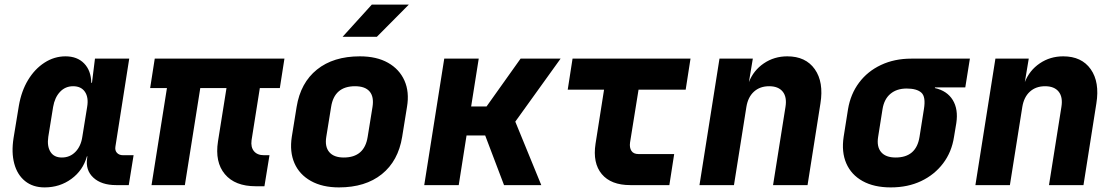

<svg xmlns="http://www.w3.org/2000/svg" viewBox="-20 -805 4840 835"><path d="M174 10Q123 10 89 -17.5Q55 -45 42 -93.5Q29 -142 39 -205L62 -345Q73 -409 102 -457Q131 -505 173.5 -532.5Q216 -560 265 -560Q316 -560 346 -529Q376 -498 377 -445H380L393 -550H542L482 -168Q479 -151 488.5 -140.5Q498 -130 515 -130H561L540 0H485Q421 0 386 -32.5Q351 -65 359 -117L360 -125H358Q341 -64 290.5 -27Q240 10 174 10ZM249 -120Q284 -120 308 -144.5Q332 -169 338 -210L359 -340Q366 -381 349.5 -405.5Q333 -430 298 -430Q264 -430 241 -405.5Q218 -381 211 -340L190 -210Q184 -169 199.5 -144.5Q215 -120 249 -120Z M1092 5Q1002 5 958 -47.5Q914 -100 928 -190L965 -422H851L784 0H639L706 -422H633L653 -550H1217L1197 -422H1110L1074 -195Q1070 -165 1084.5 -147.5Q1099 -130 1128 -130H1152L1130 5Z M1454 10Q1382 10 1332 -18Q1282 -46 1260.5 -95.5Q1239 -145 1249 -210L1270 -340Q1287 -445 1358.5 -502.5Q1430 -560 1545 -560Q1618 -560 1667.5 -532Q1717 -504 1739 -454.5Q1761 -405 1750 -340L1729 -210Q1712 -105 1640.5 -47.5Q1569 10 1454 10ZM1475 -120Q1565 -120 1579 -210L1600 -340Q1607 -384 1587.5 -407Q1568 -430 1524 -430Q1434 -430 1420 -340L1399 -210Q1392 -167 1412 -143.5Q1432 -120 1475 -120ZM1470 -645 1597 -785H1758L1619 -645Z M1825 0 1912 -550H2062L2029 -342H2096L2244 -550H2418L2221 -276L2334 0H2172L2090 -216H2009L1975 0Z M2721 0Q2637 0 2597 -48Q2557 -96 2570 -180L2607 -415H2449L2470 -550H2983L2962 -415H2757L2720 -185Q2717 -163 2726 -149Q2735 -135 2757 -135H2912L2891 0Z M3022 0 3109 -550H3254L3237 -448Q3257 -499 3302 -529.5Q3347 -560 3404 -560Q3484 -560 3523.5 -504Q3563 -448 3548 -355L3492 0H3342L3396 -340Q3403 -383 3384 -406.5Q3365 -430 3325 -430Q3285 -430 3259 -406.5Q3233 -383 3226 -340L3172 0Z M3854 10Q3781 10 3731.5 -17.5Q3682 -45 3660.5 -94.5Q3639 -144 3649 -210L3668 -330Q3679 -396 3716 -445.5Q3753 -495 3811.5 -522.5Q3870 -550 3943 -550H4198L4178 -425H4046V-422Q4099 -410 4123.5 -370Q4148 -330 4139 -270L4129 -210Q4119 -144 4081.5 -94.5Q4044 -45 3986 -17.5Q3928 10 3854 10ZM3875 -120Q3965 -120 3979 -210L3998 -330Q4007 -384 3987 -402Q3967 -420 3923 -420Q3880 -420 3852.5 -397Q3825 -374 3818 -330L3799 -210Q3792 -167 3812 -143.5Q3832 -120 3875 -120Z M4222 0 4309 -550H4454L4437 -448Q4457 -499 4502 -529.5Q4547 -560 4604 -560Q4684 -560 4723.5 -504Q4763 -448 4748 -355L4692 0H4542L4596 -340Q4603 -383 4584 -406.5Q4565 -430 4525 -430Q4485 -430 4459 -406.5Q4433 -383 4426 -340L4372 0Z"/></svg>

Font: JetBrains Mono NL ExtraBold
Style: Italic
Weight: 800
Italic angle: -9°
Monospace: yes
Designer: Philipp Nurullin, Konstantin Bulenkov
Foundry: JetBrains
Version: Version 2.305; ttfautohint (v1.8.4.7-5d5b)